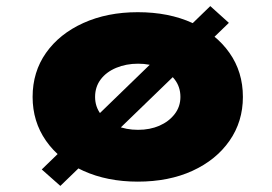

<svg xmlns="http://www.w3.org/2000/svg" viewBox="-20 -586 891 630"><path d="M178 24 117 -30 670 -566 731 -511ZM432 10Q332 10 253.5 -25.5Q175 -61 131 -124Q87 -187 87 -268Q87 -350 131 -412.5Q175 -475 253.5 -510.5Q332 -546 432 -546Q534 -546 611.5 -510.5Q689 -475 733 -412.5Q777 -350 777 -268Q777 -187 733 -124Q689 -61 611.5 -25.5Q534 10 432 10ZM433 -160Q472 -160 503 -173.5Q534 -187 553 -211.5Q572 -236 572 -268Q572 -301 553 -325.5Q534 -350 503 -363.5Q472 -377 433 -377Q394 -377 361.5 -363.5Q329 -350 310.5 -325.5Q292 -301 292 -268Q292 -236 310.5 -211.5Q329 -187 361.5 -173.5Q394 -160 433 -160Z"/></svg>

Font: Lexend Giga Black
Style: Regular
Weight: 900
Designer: Bonnie Shaver-Troup, Thomas Jockin
Foundry: Lexend
Version: Version 1.007